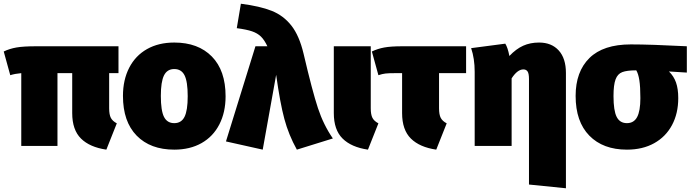

<svg xmlns="http://www.w3.org/2000/svg" viewBox="-30 -782 3701 1029"><path d="M555 -390V-202Q555 -168 564 -150.5Q573 -133 596 -121L540 20Q451 7 404 -39.5Q357 -86 357 -176V-390H278V0H84V-390Q50 -387 25 -379L-10 -506Q21 -521 58 -527.5Q95 -534 162 -534H605V-390Z M1179 -266Q1179 -180 1145.5 -115Q1112 -50 1050 -15Q988 20 904 20Q776 20 702.5 -55Q629 -130 629 -268Q629 -354 662.5 -419Q696 -484 758 -519Q820 -554 904 -554Q1032 -554 1105.5 -479Q1179 -404 1179 -266ZM832 -268Q832 -189 849 -155.5Q866 -122 904 -122Q942 -122 959 -156Q976 -190 976 -266Q976 -345 959 -378.5Q942 -412 904 -412Q866 -412 849 -378Q832 -344 832 -268Z M1597 -494Q1644 -293 1674 -202.5Q1704 -112 1754 -40L1561 20Q1517 -59 1494 -144.5Q1471 -230 1450 -381L1378 20L1181 -24L1339 -534H1403Q1387 -568 1368.5 -586Q1350 -604 1321 -614Q1292 -624 1239 -631L1261 -762Q1363 -749 1426 -724Q1489 -699 1531.5 -645Q1574 -591 1597 -494Z M1957 -202Q1957 -168 1966 -150.5Q1975 -133 1998 -121L1942 20Q1853 7 1806 -39.5Q1759 -86 1759 -176V-534H1957Z M2323 -390V-202Q2323 -168 2332 -150.5Q2341 -133 2364 -121L2308 20Q2219 7 2172 -39.5Q2125 -86 2125 -176V-390H2089Q2053 -390 2036 -388Q2019 -386 1998 -379L1963 -506Q1994 -521 2029.5 -527.5Q2065 -534 2125 -534H2468V-390Z M3003 -391V227L2805 207V-358Q2805 -388 2797.5 -399Q2790 -410 2775 -410Q2743 -410 2712 -362V0H2514V-397Q2514 -468 2495 -524L2678 -548Q2691 -528 2700 -482Q2736 -520 2774 -537Q2812 -554 2859 -554Q2926 -554 2964.5 -511.5Q3003 -469 3003 -391Z M3651 -393 3555 -399Q3581 -374 3593 -340Q3605 -306 3605 -256Q3605 -174 3571.5 -111.5Q3538 -49 3476 -14.5Q3414 20 3330 20Q3202 20 3128.5 -55Q3055 -130 3055 -268Q3055 -398 3129 -471Q3203 -544 3351 -544Q3457 -544 3651 -534ZM3402 -256Q3402 -317 3396.5 -352Q3391 -387 3380 -405Q3330 -405 3305 -395.5Q3280 -386 3269 -356.5Q3258 -327 3258 -267Q3258 -189 3275 -155.5Q3292 -122 3330 -122Q3367 -122 3384.5 -154.5Q3402 -187 3402 -256Z"/></svg>

Font: FiraGO Heavy
Style: Regular
Weight: 900
Designer: bBox Type
Foundry: bBox Type GmbH
Version: Version 1.001